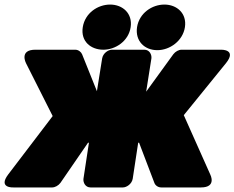

<svg xmlns="http://www.w3.org/2000/svg" viewBox="-46 -784 1028 842"><path d="M564 -158 631 18C635 29 647 38 661 38H835C906 38 876 -19 876 -19L760 -279L945 -507C994 -568 924 -566 924 -566H750C738 -566 723 -558 714 -546L595 -382L618 -528C620 -544 610 -566 587 -566H445C429 -566 406 -551 402 -528L379 -384L314 -546C310 -556 298 -566 284 -566H109C37 -566 68 -507 68 -507L185 -275L-10 -19C-56 42 13 38 13 38H183C195 38 210 30 219 18L340 -158H344L320 0C318 16 328 38 351 38H493C509 38 532 23 536 0L560 -158ZM407 -566C461 -566 518 -604 527 -665C536 -725 492 -764 437 -764C383 -764 327 -727 317 -665C307 -602 353 -566 407 -566ZM644 -564C699 -564 756 -605 765 -665C774 -725 730 -764 675 -764C621 -764 565 -727 555 -665C546 -604 588 -564 644 -564Z"/></svg>

Font: Asimov Print
Style: EIt
Weight: 500
Designer: Google
Version: Version 2.000980; 2014